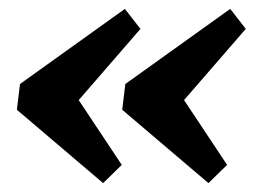

<svg xmlns="http://www.w3.org/2000/svg" viewBox="-20 -440 586 432"><path d="M25 -251 261 -420 296 -375 146 -202 149 -227 254 -69 212 -28 18 -193ZM262 -251 498 -420 533 -375 383 -202 386 -227 491 -69 449 -28 255 -193Z"/></svg>

Font: Yrsa
Style: Bold Italic
Weight: 700
Italic angle: -7.10001°
Version: Version 2.004